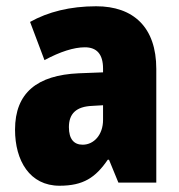

<svg xmlns="http://www.w3.org/2000/svg" viewBox="-20 -583 573 613"><path d="M287 -563C204 -563 133 -545 76 -513L122 -391C172 -418 216 -432 251 -432C289 -432 309 -410 309 -364V-352L231 -349C99 -343 28 -287 28 -169C28 -70 75 10 170 10C246 10 285 -16 324 -73H328L358 0H479V-363C479 -496 406 -563 287 -563ZM275 -245 309 -247V-200C309 -153 280 -121 244 -121C216 -121 200 -139 200 -177C200 -220 223 -243 275 -245Z"/></svg>

Font: Noto Sans Sinhala Condensed Black
Style: Regular
Weight: 900
Width: 3
Designer: Jelle Bosma - Monotype Design Team
Foundry: Monotype Imaging Inc.
Version: Version 2.006